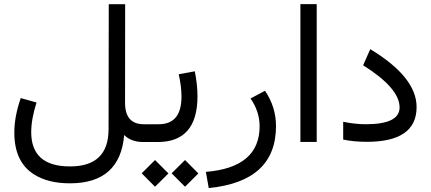

<svg xmlns="http://www.w3.org/2000/svg" viewBox="-20 -702 2130 949"><path d="M134.3 -48.8Q134.3 120.6 326.2 120.6Q516.1 120.6 516.6 -62.5L517.6 -681.2H598.6L598.1 -193.8Q598.1 -87.9 690.9 -87.9H700.7Q709.5 -87.9 709.5 -53.7V-42Q709.5 0 700.7 0H688.5Q628.4 0 593.8 -34.7Q573.7 204.1 325.7 204.1Q218.3 204.1 148.9 160.6Q50.3 98.6 50.8 -47.9Q50.8 -125 82.5 -217.3L160.6 -195.3Q134.3 -113.3 134.3 -48.8Z M759.3 0H692.9Q665.5 0 665.5 -42V-51.3Q665.5 -87.9 692.9 -87.9H764.2Q877 -87.9 877 -224.1Q877 -275.9 863.3 -335L942.9 -349.6Q956.1 -282.7 956.1 -226.1Q956.1 0 759.3 0ZM828.3 154.7 894.6 88.9 960.5 155.2 894.6 221ZM680.4 154.7 746.3 88.9 812.6 155.2 746.3 221Z M1263.2 -78.1Q1263.2 -150.4 1218.3 -215.3L1290 -253.4Q1344.2 -172.9 1344.2 -78.6Q1344.2 194.8 1011.7 227.5L997.6 147.5Q1263.2 126 1263.2 -78.1Z M1464.8 -681.6H1545.4V-0.5H1464.8Z M1676.3 -100.1Q1734.9 -87.9 1788.1 -87.9Q1955.1 -87.9 1955.1 -170.9Q1955.1 -266.1 1774.9 -379.4L1810.1 -459Q2039.6 -320.3 2039.1 -172.4Q2039.1 -1.5 1794.4 -1Q1728 -1 1676.3 -12.2Z"/></svg>

Font: Nahid FD
Style: FD
Weight: 400
Foundry: DejaVu fonts team - Redesigned by Saber Rastikerdar
Version: Version 0.3.0